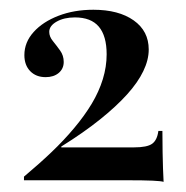

<svg xmlns="http://www.w3.org/2000/svg" viewBox="-20 -714 373 386"><path d="M308.9 -348.4Q304 -350 286.7 -350.8Q269.4 -351.6 234.7 -351.6H28.2V-358.9Q58.1 -383.9 83.5 -408.1Q108.9 -432.3 129.4 -456.9Q150 -481.5 164.5 -505.6Q179 -529.8 186.7 -554.8Q194.4 -579.8 194.4 -604.8Q194.4 -641.9 178.6 -660.5Q162.9 -679 130.6 -679Q108.9 -679 94 -670.6Q79 -662.1 79 -650Q79 -640.3 86.3 -631.5Q93.5 -622.6 100.8 -612.5Q108.1 -602.4 108.1 -589.5Q108.1 -575.8 98 -567.3Q87.9 -558.9 71.8 -558.9Q52.4 -558.9 40.7 -571Q29 -583.1 29 -603.2Q29 -629 47.6 -649.6Q66.1 -670.2 97.6 -682.3Q129 -694.4 167.7 -694.4Q218.5 -694.4 248.8 -673Q279 -651.6 279 -614.5Q279 -593.5 268.1 -571Q257.3 -548.4 235.5 -524.2Q213.7 -500 181 -473.8Q148.4 -447.6 103.2 -419.4V-417.7H249.2Q275.8 -417.7 285.9 -425Q296 -432.3 298.4 -450.8H306.5Q306.5 -425.8 306.9 -407.7Q307.3 -389.5 307.7 -375.8Q308.1 -362.1 308.9 -348.4Z"/></svg>

Font: Playfair 144pt SemiCondensed Medium
Style: Regular
Weight: 500
Width: 4
Designer: Claus Eggers Sørensen
Foundry: Claus Eggers Sørensen
Version: Version 2.203